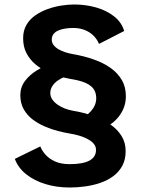

<svg xmlns="http://www.w3.org/2000/svg" viewBox="-20 -726 690 855"><path d="M290.5 109Q231.5 109 181.5 93.5Q131.5 78 96 49.5Q60.5 21 46 -18.5L159.5 -74Q166 -56.5 182 -38Q198 -19.5 224.8 -7.2Q251.5 5 290.5 5Q318.5 5 340.2 1.2Q362 -2.5 377 -10.2Q392 -18 399.8 -30Q407.5 -42 407.5 -58.5Q407.5 -70 401.8 -79.8Q396 -89.5 385 -97.5Q374 -105.5 359.8 -112Q345.5 -118.5 328.2 -123.2Q311 -128 292.5 -131Q268 -135 238.5 -142.5Q209 -150 179.5 -162.8Q150 -175.5 125.2 -194.2Q100.5 -213 85.5 -239.8Q70.5 -266.5 70.5 -302.5Q70.5 -337.5 91 -365Q111.5 -392.5 144 -412.5Q176.5 -432.5 213 -444.5Q249.5 -456.5 280.5 -461L363 -395.5Q357.5 -396.5 351.2 -397Q345 -397.5 338.5 -397.5Q323 -397.5 304.8 -394Q286.5 -390.5 268.5 -383.8Q250.5 -377 236 -366.5Q221.5 -356 212.8 -342.2Q204 -328.5 204 -311.5Q204 -296.5 212.5 -283.8Q221 -271 235.2 -260.8Q249.5 -250.5 267.8 -243.2Q286 -236 306.5 -232.5Q324 -230 353 -222.8Q382 -215.5 414 -202.5Q446 -189.5 474.5 -169.5Q503 -149.5 521.2 -120.5Q539.5 -91.5 539.5 -53Q539.5 -15 524.5 12.5Q509.5 40 484 58.8Q458.5 77.5 426.2 88.5Q394 99.5 359 104.2Q324 109 290.5 109ZM390.5 -136 288.5 -181.5Q307 -183.5 324.5 -190.2Q342 -197 357.2 -207Q372.5 -217 384 -229.8Q395.5 -242.5 402 -257.2Q408.5 -272 408.5 -288Q408.5 -305.5 402.8 -318.8Q397 -332 386 -341.5Q375 -351 360.2 -357.2Q345.5 -363.5 327.8 -367.8Q310 -372 291 -375Q271.5 -378.5 244.5 -386Q217.5 -393.5 189.2 -406.8Q161 -420 137 -440.2Q113 -460.5 98 -489Q83 -517.5 83 -555.5Q83 -590 97.8 -615.2Q112.5 -640.5 137.5 -657.8Q162.5 -675 192.5 -685.8Q222.5 -696.5 253 -701.2Q283.5 -706 310.5 -706Q361.5 -706 408 -692.8Q454.5 -679.5 488 -653.2Q521.5 -627 533 -588L421 -530.5Q411.5 -553 394.5 -569Q377.5 -585 355 -593.2Q332.5 -601.5 306.5 -601.5Q289 -601.5 271.8 -599Q254.5 -596.5 240.8 -590.8Q227 -585 218.8 -575Q210.5 -565 210.5 -549.5Q210.5 -536 218.8 -525.2Q227 -514.5 240.8 -506.5Q254.5 -498.5 271.8 -493Q289 -487.5 307.5 -484.5Q326 -481.5 355.2 -474.2Q384.5 -467 416.5 -454Q448.5 -441 476.8 -420.2Q505 -399.5 522.8 -369.2Q540.5 -339 540.5 -297.5Q540.5 -270.5 532 -248Q523.5 -225.5 509 -207Q494.5 -188.5 475.2 -174.5Q456 -160.5 434.2 -151Q412.5 -141.5 390.5 -136Z"/></svg>

Font: Trispace Thin SemiBold
Style: Regular
Weight: 600
Version: Version 1.210